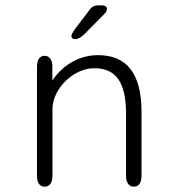

<svg xmlns="http://www.w3.org/2000/svg" viewBox="-20 -694 659 719"><path d="M261 -547.5C271.5 -547.5 283.5 -553.5 297.5 -567.5L369 -640C378 -648.5 380.5 -655.5 380.5 -661C380.5 -669.5 372.5 -674 361 -674H351.5C331 -674 322.5 -669 310.5 -650.5L262 -587C252 -573 247.5 -564.5 247.5 -558.5C247.5 -550 255.5 -547.5 261 -547.5ZM481.5 5C500 5 510 -9.5 510 -36.5V-275C510 -422 452 -487.5 347 -487.5C272.5 -487.5 210.5 -445.5 176 -392V-450.5C174 -473 163.5 -485 147.5 -485C128.5 -485 118.5 -470.5 118.5 -444V-36.5C118.5 -9.5 128.5 5 147.5 5C166 5 176.5 -9.5 176.5 -36.5V-286C176.5 -360 253.5 -438.5 332.5 -438.5C416.5 -438.5 452 -383.5 452 -266.5V-36.5C452 -9.5 462.5 5 481.5 5Z"/></svg>

Font: RTM Light Light
Style: Regular
Weight: 300
Designer: after Tyler Finck
Foundry: An Endless Supply
Version: Version 1.000;Glyphs 3.2.1 (3258)